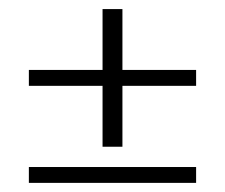

<svg xmlns="http://www.w3.org/2000/svg" viewBox="-20 -440 498 425"><path d="M414.1 -250H251V-115.2H207V-250H43.9V-285.2H207V-419.9H251V-285.2H414.1ZM414.1 -35.2H43.9V-70.3H414.1Z"/></svg>

Font: Abhaya Libre
Style: Regular
Weight: 400
Designer: Pushpananda Ekanayake, Sol Matas, Pathum Egodawatta
Foundry: Mooniak
Version: Version 1.041; ; ttfautohint (v1.5)